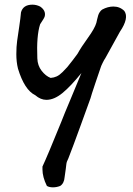

<svg xmlns="http://www.w3.org/2000/svg" viewBox="-20 -431 570 823"><path d="M181 366Q162 328 162 295V283Q184 236 242 93Q253 64 284 -9.5Q315 -83 329 -118Q283 -61 247.5 -32Q212 -3 179 -3Q154 -3 131 -23Q85 -45 57 -137Q50 -166 50 -198.5Q50 -231 53.5 -256Q57 -281 62.5 -317.5Q68 -354 70 -378Q79 -411 119 -411Q136 -411 152 -403Q177 -386 172 -362Q171 -355 152 -327Q136 -278 140 -181Q141 -150 158.5 -127.5Q176 -105 197 -97Q211 -98 223 -103.5Q235 -109 248 -122Q261 -135 268.5 -143.5Q276 -152 291 -172Q306 -192 312 -200Q328 -229 357 -269Q386 -309 393 -333Q394 -338 396.5 -348.5Q399 -359 401 -365.5Q403 -372 407.5 -379Q412 -386 418 -390Q442 -403 466 -403Q494 -403 513 -384Q534 -354 494 -295L431 -181Q427 -176 419.5 -160.5Q412 -145 412 -143Q408 -132 389 -75.5Q370 -19 368 -10Q356 23 324.5 110Q293 197 273 248Q269 256 267 261.5Q265 267 264.5 272Q264 277 262 292.5Q260 308 257 328Q255 355 238 366Q223 372 207 372Q191 372 181 366Z"/></svg>

Font: Excalifont
Style: Regular
Weight: 400
Designer: Your Own Font Foundry (Virgil); Ján Filípek / DizajnDesign (Excalifont, modifications)
Foundry: Your Own Font Foundry (Virgil); Ján Filípek / DizajnDesign (Excalifont, modifications)
Version: Version 1.000;Glyphs 3.2 (3227)